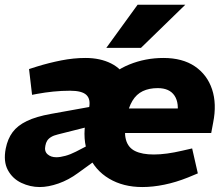

<svg xmlns="http://www.w3.org/2000/svg" viewBox="-23 -765 927 794"><path d="M141.2 8.5Q101.7 8.5 65.2 -8.8Q28.7 -26.1 9.5 -61.6Q-9.7 -97.1 0.7 -150.6Q8.7 -191 29.2 -218.5Q49.7 -246 88.1 -264.5Q126.5 -283 187.3 -293.9L359.8 -325L341.8 -240.7L216.1 -209Q199.1 -205 188.4 -198.4Q177.6 -191.9 172.1 -183.1Q166.6 -174.4 164.6 -162.3Q159.6 -139.8 173.4 -127.2Q187.2 -114.7 209.8 -114.7Q225.8 -114.7 247.2 -120.5Q268.5 -126.3 291.1 -137.9L344.2 -165.4L373.6 -103L299.6 -49.5Q261.1 -21 218.9 -6.2Q176.7 8.5 141.2 8.5ZM329.7 -238.5 345.2 -318.1Q352.7 -354.7 334.4 -372.2Q316.1 -389.8 267.1 -389.8Q231.6 -389.8 197.3 -386.3Q163 -382.8 130.6 -376.8L109.6 -372.8L97.1 -479.4L130 -489.9Q179.9 -505.3 230.8 -515.3Q281.7 -525.3 330.7 -525.3Q391.3 -525.3 436.5 -502.6Q481.6 -479.9 502.3 -435.7Q523 -391.5 510.6 -326.7L495 -245.4ZM565.4 8.5Q486.5 8.5 428.1 -26.3Q369.7 -61 342.9 -124.2Q316.2 -187.5 332.7 -273Q349.7 -359.4 397.1 -415.1Q444.5 -470.8 511.4 -498.1Q578.3 -525.3 652.8 -525.3Q731.7 -525.3 782.9 -490.6Q834 -455.8 854 -395.6Q874 -335.4 858.5 -258L850.5 -215.1H445.5L465 -316.4H752.1L708.6 -281.9Q719.6 -337.9 698.8 -369.3Q678 -400.6 629.3 -400.6Q593.7 -400.6 567.4 -388.1Q541.1 -375.5 524.5 -348Q508 -320.4 499 -274.9Q489 -219.8 497.8 -187.3Q506.6 -154.7 535.6 -140.4Q564.6 -126.1 613.2 -126.1Q638.7 -126.1 668.2 -130.1Q697.7 -134.1 729.6 -141.6L771.6 -151.2L795.1 -48L754.2 -31Q704.3 -11 656.6 -1.3Q608.9 8.5 565.4 8.5ZM416.6 -567 546.1 -745.5H743.4L559.9 -567Z"/></svg>

Font: REM Medium
Style: Italic
Weight: 500
Italic angle: -11°
Designer: Octavio Pardo
Foundry: Ashler Design
Version: Version 1.005;gftools[0.9.28]